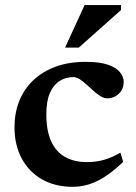

<svg xmlns="http://www.w3.org/2000/svg" viewBox="-20 -710 524 742"><path d="M311.5 -471Q365.5 -471 397.5 -459.8Q429.5 -448.5 443.8 -430.8Q458 -413 458 -393.5Q458 -374.5 449.2 -360.2Q440.5 -346 426 -338Q411.5 -330 394.5 -330Q382 -330 368.5 -338.2Q355 -346.5 341.5 -358.8Q328 -371 314.5 -383.2Q301 -395.5 288.2 -403.8Q275.5 -412 263 -412Q234 -412 210.5 -397.2Q187 -382.5 173 -351Q159 -319.5 159 -268.5Q159 -206.5 177.2 -165.2Q195.5 -124 230.8 -103.8Q266 -83.5 316.5 -83.5Q351.5 -83.5 382.5 -92.5Q413.5 -101.5 445.5 -120L456 -84.5Q421.5 -51 389 -29.5Q356.5 -8 325 2Q293.5 12 261.5 12Q193 12 142.5 -16.8Q92 -45.5 64 -97.5Q36 -149.5 36 -218.5Q36 -273 54.2 -319Q72.5 -365 107.8 -399Q143 -433 194.2 -452Q245.5 -471 311.5 -471ZM231.5 -526 307 -690.5H447.5V-671L284.5 -526Z"/></svg>

Font: Newsreader SemiBold
Style: Regular
Weight: 600
Designer: Hugues Gentile
Foundry: Production Type
Version: Version 1.003